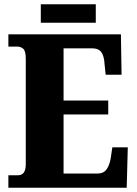

<svg xmlns="http://www.w3.org/2000/svg" viewBox="-20 -874 637 894"><path d="M19 0V-58H64Q100 -58 100 -109V-600Q100 -637 88 -647Q76 -657 62 -657H19V-714H543L546 -526H472L467 -574Q465 -613 452 -631Q439 -649 408 -649H276V-406H484V-341H276V-66H434Q463 -66 477 -86.5Q491 -107 496 -140L503 -188H575L570 0ZM170 -768V-854H426V-768Z"/></svg>

Font: Noto Serif Thai Condensed Black
Style: Regular
Weight: 900
Width: 3
Designer: Monotype Design Team
Foundry: Monotype Imaging Inc.
Version: Version 2.002; ttfautohint (v1.8.4.7-5d5b)